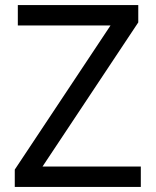

<svg xmlns="http://www.w3.org/2000/svg" viewBox="-20 -734 612 754"><path d="M533 0H38V-68L414 -634H50V-714H523V-646L147 -80H533Z"/></svg>

Font: Noto Sans Thai
Style: Regular
Weight: 400
Designer: Monotype Design Team
Foundry: Monotype Imaging Inc.
Version: Version 2.001